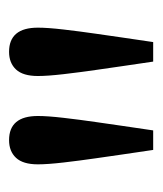

<svg xmlns="http://www.w3.org/2000/svg" viewBox="12 -790 350 413"><g transform="rotate(-90 186.5 -584.0)"><path d="M91 -739Q143 -739 143 -677Q143 -656 139 -621.5Q135 -587 130 -552.5Q125 -518 122 -497L112 -429H70L60 -497Q57 -518 52 -552.5Q47 -587 43 -621.5Q39 -656 39 -677Q39 -709 53 -724Q67 -739 91 -739ZM281 -739Q333 -739 333 -677Q333 -656 329 -621.5Q325 -587 320 -552.5Q315 -518 312 -497L302 -429H260L250 -497Q247 -518 242 -552.5Q237 -587 233 -621.5Q229 -656 229 -677Q229 -709 243 -724Q257 -739 281 -739Z"/></g></svg>

Font: Source Serif 4 SmText
Style: Regular
Weight: 400
Designer: Frank Grießhammer
Foundry: Adobe
Version: Version 4.005;hotconv 1.1.0;makeotfexe 2.6.0